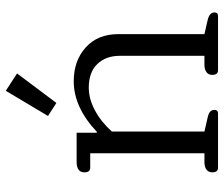

<svg xmlns="http://www.w3.org/2000/svg" viewBox="-75 -699 774 664"><g transform="rotate(-90 312.0 -367.0)"><path d="M243 -588 330 -734 390 -695 288 -559ZM48 -20Q48 -33 57.5 -40Q67 -47 83 -47H114V-442H64Q48 -442 48 -462Q48 -476 57.5 -482.5Q67 -489 83 -489H185V-419H188Q273 -499 363 -499Q434 -499 480 -457.5Q526 -416 526 -345V-47L574 -36Q601 -30 601 -12Q601 0 589 0H401Q385 0 385 -20Q385 -33 394.5 -40Q404 -47 420 -47H451V-339Q451 -388 422.5 -417.5Q394 -447 341 -447Q302 -447 262 -425.5Q222 -404 189 -367V-47L237 -36Q251 -33 257.5 -27.5Q264 -22 264 -12Q264 0 252 0H64Q48 0 48 -20Z"/></g></svg>

Font: Maitree
Style: Regular
Weight: 400
Designer: CadsonDemak Team
Foundry: CadsonDemak
Version: Version 1.000